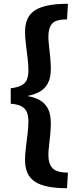

<svg xmlns="http://www.w3.org/2000/svg" viewBox="-20 -870 418 1020"><path d="M336 130Q219 130 166 95.5Q113 61 113 -20Q113 -49 117.5 -86Q122 -123 126.5 -159.5Q131 -196 131 -224Q131 -251 124 -271Q117 -291 97 -303.5Q77 -316 37 -319V-401Q77 -406 97 -418Q117 -430 124 -450Q131 -470 131 -497Q131 -525 126.5 -562Q122 -599 117.5 -635.5Q113 -672 113 -701Q113 -782 167 -816Q221 -850 341 -850L336 -767Q276 -767 256.5 -744Q237 -721 237 -674Q237 -655 240.5 -625.5Q244 -596 247 -564Q250 -532 250 -504Q250 -457 234.5 -428Q219 -399 192 -383.5Q165 -368 129 -361V-359Q165 -353 192 -337.5Q219 -322 234.5 -293Q250 -264 250 -216Q250 -189 247 -156.5Q244 -124 240.5 -95Q237 -66 237 -47Q237 0 259 23.5Q281 47 341 47Z"/></svg>

Font: Murecho Thin
Style: Bold
Weight: 700
Version: Version 1.010